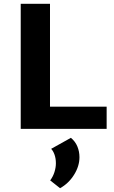

<svg xmlns="http://www.w3.org/2000/svg" viewBox="-20 -678 602 1010"><path d="M89 0V-658H243V0ZM137 0V-117H541V0ZM296 312 244 271Q259 251 266.5 227Q274 203 274 181Q274 156 267 136Q260 116 249 105L353 47Q376 66 387 92.5Q398 119 398 149Q398 196 369.5 241.5Q341 287 296 312Z"/></svg>

Font: Ysabeau ExtraBold
Style: Regular
Weight: 800
Designer: Christian Thalmann (Catharsis Fonts)
Version: Version 2.002